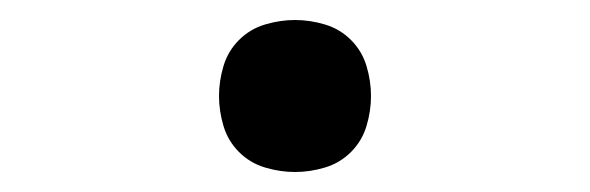

<svg xmlns="http://www.w3.org/2000/svg" viewBox="-20 -421 590 192"><path d="M275 -249Q260 -249 245 -253.5Q230 -258 219 -269Q208 -280 203.5 -295Q199 -310 199 -325Q199 -340 203.5 -355Q208 -370 219 -381Q230 -392 245 -396.5Q260 -401 275 -401Q290 -401 305 -396.5Q320 -392 331 -381Q342 -370 346.5 -355Q351 -340 351 -325Q351 -310 346.5 -295Q342 -280 331 -269Q320 -258 305 -253.5Q290 -249 275 -249Z"/></svg>

Font: Lode Term
Style: Regular
Weight: 400
Monospace: yes
Designer: Belleve Invis
Foundry: Belleve Invis
Version: Version 29.2.0